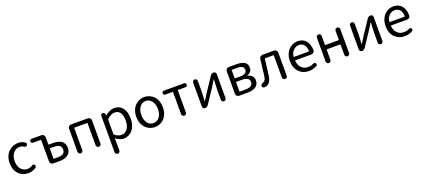

<svg xmlns="http://www.w3.org/2000/svg" viewBox="71 -1871 7530 3416"><g transform="rotate(-20 3836.0 -163.0)"><path d="M305.7 12.7Q194.3 12.7 122.6 -63.5Q50.8 -139.6 50.8 -271.5Q50.8 -336.9 72.3 -391.6Q93.8 -446.3 129.9 -481.9Q166 -517.6 213.4 -537.1Q260.7 -556.6 313.5 -556.6Q382.8 -556.6 441.4 -516.6Q455.1 -507.8 457 -491.7Q459 -475.6 448.2 -462.9Q439.5 -450.2 423.3 -448.7Q407.2 -447.3 394.5 -456.1Q357.4 -481.4 316.4 -481.4Q242.2 -481.4 194.3 -422.9Q146.5 -364.3 146.5 -271.5Q146.5 -177.7 192.9 -120.6Q239.3 -63.5 314.5 -63.5Q366.2 -63.5 413.1 -94.7Q425.8 -102.5 439.9 -100.6Q454.1 -98.6 461.9 -86.9Q468.8 -76.2 468.8 -64.5Q468.8 -61.5 467.8 -57.6Q465.8 -42 453.1 -33.2Q385.7 12.7 305.7 12.7Z M776.4 0Q752.9 0 735.8 -17.1Q718.8 -34.2 718.8 -57.6V-461.9Q718.8 -468.8 711.9 -468.8H564.5Q548.8 -468.8 538.1 -479.5Q527.3 -490.2 527.3 -505.9Q527.3 -521.5 538.1 -532.2Q548.8 -543 564.5 -543H753.9Q777.3 -543 794.4 -525.9Q811.5 -508.8 811.5 -485.4V-349.6Q811.5 -341.8 818.4 -341.8H901.4Q1002 -341.8 1059.6 -300.3Q1117.2 -258.8 1117.2 -172.9Q1117.2 -85.9 1059.6 -43Q1002 0 901.4 0ZM811.5 -80.1Q811.5 -73.2 818.4 -73.2H891.6Q960.9 -73.2 994.6 -97.2Q1028.3 -121.1 1028.3 -172.9Q1028.3 -224.6 995.1 -248.5Q961.9 -272.5 891.6 -272.5H818.4Q811.5 -272.5 811.5 -264.6Z M1253.9 -45.9V-485.4Q1253.9 -508.8 1271 -525.9Q1288.1 -543 1311.5 -543H1630.9Q1654.3 -543 1671.4 -525.9Q1688.5 -508.8 1688.5 -485.4V-45.9Q1688.5 -26.4 1674.8 -13.2Q1661.1 0 1642.6 0Q1624 0 1610.4 -13.2Q1596.7 -26.4 1596.7 -45.9V-461.9Q1596.7 -468.8 1589.8 -468.8H1352.5Q1344.7 -468.8 1344.7 -461.9V-45.9Q1344.7 -26.4 1331.5 -13.2Q1318.4 0 1299.8 0Q1281.2 0 1267.6 -13.2Q1253.9 -26.4 1253.9 -45.9Z M1871.1 186.5V-502.9Q1871.1 -518.6 1882.3 -529.3Q1893.6 -540 1909.2 -540Q1924.8 -540 1937 -529.8Q1949.2 -519.5 1951.2 -502.9L1954.1 -479.5Q1954.1 -478.5 1955.6 -478.5Q1957 -478.5 1958 -479.5Q2050.8 -554.7 2129.9 -554.7Q2233.4 -554.7 2290 -480Q2346.7 -405.3 2346.7 -277.3Q2346.7 -210 2327.1 -153.8Q2307.6 -97.7 2274.9 -61Q2242.2 -24.4 2199.7 -4.4Q2157.2 15.6 2110.4 15.6Q2040 15.6 1965.8 -43Q1963.9 -43.9 1961.9 -43Q1960 -42 1960.9 -40L1961.9 47.9V186.5Q1961.9 205.1 1948.7 218.3Q1935.5 231.4 1917 231.4Q1898.4 231.4 1884.8 218.3Q1871.1 205.1 1871.1 186.5ZM2095.7 -60.5Q2164.1 -60.5 2207.5 -118.7Q2251 -176.8 2251 -276.4Q2251 -477.5 2108.4 -477.5Q2044.9 -477.5 1967.8 -407.2Q1961.9 -402.3 1961.9 -395.5V-125Q1961.9 -117.2 1967.8 -112.3Q2032.2 -60.5 2095.7 -60.5Z M2449.2 -271.5Q2449.2 -336.9 2469.7 -391.6Q2490.2 -446.3 2525.4 -481.9Q2560.5 -517.6 2606 -537.1Q2651.4 -556.6 2701.7 -556.6Q2752 -556.6 2797.4 -537.1Q2842.8 -517.6 2877.4 -481.9Q2912.1 -446.3 2932.6 -391.6Q2953.1 -336.9 2953.1 -271.5Q2953.1 -205.1 2932.6 -150.9Q2912.1 -96.7 2877.4 -61Q2842.8 -25.4 2797.4 -6.3Q2752 12.7 2701.7 12.7Q2651.4 12.7 2606 -6.3Q2560.5 -25.4 2525.4 -61Q2490.2 -96.7 2469.7 -150.9Q2449.2 -205.1 2449.2 -271.5ZM2859.4 -271.5Q2859.4 -364.3 2815.4 -422.9Q2771.5 -481.4 2701.2 -481.4Q2630.9 -481.4 2587.9 -423.3Q2544.9 -365.2 2544.9 -271.5Q2544.9 -177.7 2587.9 -120.6Q2630.9 -63.5 2701.7 -63.5Q2772.5 -63.5 2815.9 -120.6Q2859.4 -177.7 2859.4 -271.5Z M3214.8 -45.9V-461.9Q3214.8 -468.8 3208 -468.8H3070.3Q3054.7 -468.8 3043.9 -479.5Q3033.2 -490.2 3033.2 -505.9Q3033.2 -521.5 3043.9 -532.2Q3054.7 -543 3070.3 -543H3452.1Q3466.8 -543 3478 -532.2Q3489.3 -521.5 3489.3 -505.9Q3489.3 -490.2 3478 -479.5Q3466.8 -468.8 3452.1 -468.8H3313.5Q3305.7 -468.8 3305.7 -461.9V-45.9Q3305.7 -26.4 3292.5 -13.2Q3279.3 0 3260.3 0Q3241.2 0 3228 -13.2Q3214.8 -26.4 3214.8 -45.9Z M3651.4 0Q3633.8 0 3621.1 -12.2Q3608.4 -24.4 3608.4 -43V-498Q3608.4 -516.6 3621.6 -529.8Q3634.8 -543 3653.3 -543Q3671.9 -543 3684.6 -529.8Q3697.3 -516.6 3697.3 -498V-316.4Q3697.3 -291 3695.8 -258.3Q3694.3 -225.6 3691.9 -184.1Q3689.5 -142.6 3688.5 -118.2Q3688.5 -116.2 3690.4 -116.2Q3692.4 -116.2 3693.4 -118.2Q3729.5 -173.8 3764.6 -232.4L3947.3 -507.8Q3970.7 -543 4012.7 -543Q4030.3 -543 4043 -530.8Q4055.7 -518.6 4055.7 -501V-44.9Q4055.7 -26.4 4042.5 -13.2Q4029.3 0 4010.7 0Q3992.2 0 3979.5 -13.2Q3966.8 -26.4 3966.8 -44.9V-226.6Q3966.8 -268.6 3975.6 -425.8Q3975.6 -427.7 3973.6 -427.7Q3971.7 -427.7 3970.7 -426.8Q3914.1 -335 3899.4 -310.5L3716.8 -35.2Q3693.4 0 3651.4 0Z M4296.9 0Q4273.4 0 4256.3 -17.1Q4239.3 -34.2 4239.3 -57.6V-485.4Q4239.3 -508.8 4256.3 -525.9Q4273.4 -543 4296.9 -543H4448.2Q4543 -543 4595.7 -509.8Q4648.4 -476.6 4648.4 -405.3Q4648.4 -361.3 4625 -332.5Q4601.6 -303.7 4559.6 -291Q4557.6 -290 4557.6 -287.6Q4557.6 -285.2 4559.6 -284.2Q4609.4 -272.5 4640.6 -240.7Q4671.9 -209 4671.9 -156.2Q4671.9 -77.1 4613.8 -38.6Q4555.7 0 4456.1 0ZM4329.1 -322.3Q4329.1 -315.4 4336.9 -315.4H4432.6Q4558.6 -315.4 4558.6 -397.5Q4558.6 -477.5 4438.5 -477.5H4336.9Q4329.1 -477.5 4329.1 -470.7ZM4329.1 -72.3Q4329.1 -65.4 4336.9 -65.4H4446.3Q4513.7 -65.4 4547.4 -89.8Q4581.1 -114.3 4581.1 -161.1Q4581.1 -203.1 4544.9 -226.6Q4508.8 -250 4440.4 -250H4336.9Q4329.1 -250 4329.1 -243.2Z M4774.4 12.7Q4770.5 12.7 4766.6 12.7Q4749 11.7 4739.3 -2.9Q4732.4 -14.6 4732.4 -26.4Q4732.4 -31.2 4733.4 -37.1Q4739.3 -61.5 4785.2 -78.1Q4829.1 -93.8 4839.8 -191.4Q4849.6 -263.7 4875 -485.4Q4877.9 -509.8 4896.5 -526.4Q4915 -543 4939.5 -543H5157.2Q5180.7 -543 5197.8 -525.9Q5214.8 -508.8 5214.8 -485.4V-45.9Q5214.8 -27.3 5201.2 -13.7Q5187.5 0 5168.5 0Q5149.4 0 5136.2 -13.7Q5123 -27.3 5123 -45.9V-461.9Q5123 -468.8 5115.2 -468.8H4960.9Q4954.1 -468.8 4953.1 -461.9Q4923.8 -218.8 4917 -168Q4894.5 12.7 4774.4 12.7Z M5616.2 12.7Q5504.9 12.7 5430.7 -64Q5356.4 -140.6 5356.4 -271.5Q5356.4 -335 5377 -389.6Q5397.5 -444.3 5431.6 -480.5Q5465.8 -516.6 5510.3 -536.6Q5554.7 -556.6 5601.6 -556.6Q5703.1 -556.6 5759.8 -490.2Q5817.4 -420.9 5817.4 -306.6Q5817.4 -283.2 5799.8 -266.6Q5781.2 -250 5755.9 -250H5455.1Q5447.3 -250 5448.2 -243.2Q5454.1 -159.2 5502.9 -109.4Q5551.8 -59.6 5627.9 -59.6Q5684.6 -59.6 5734.4 -85.9Q5746.1 -91.8 5759.8 -88.4Q5773.4 -85 5780.3 -73.2Q5787.1 -60.5 5783.7 -46.4Q5780.3 -32.2 5767.6 -25.4Q5695.3 12.7 5616.2 12.7ZM5447.3 -320.3Q5447.3 -315.4 5454.1 -315.4H5730.5Q5737.3 -315.4 5737.3 -322.3Q5737.3 -322.3 5737.3 -322.3Q5736.3 -400.4 5700.7 -442.4Q5665 -484.4 5602.5 -484.4Q5544.9 -484.4 5501 -440.4Q5447.3 -387.7 5447.3 -320.3Z M5951.2 -45.9V-497.1Q5951.2 -516.6 5964.8 -529.8Q5978.5 -543 5997.1 -543Q6015.6 -543 6028.8 -529.8Q6042 -516.6 6042 -497.1V-330.1Q6042 -323.2 6049.8 -323.2H6296.9Q6304.7 -323.2 6304.7 -330.1V-497.1Q6304.7 -516.6 6317.9 -529.8Q6331.1 -543 6350.1 -543Q6369.1 -543 6382.3 -529.8Q6395.5 -516.6 6395.5 -497.1V-45.9Q6395.5 -26.4 6382.3 -13.2Q6369.1 0 6350.1 0Q6331.1 0 6317.9 -13.2Q6304.7 -26.4 6304.7 -45.9V-234.4Q6304.7 -242.2 6296.9 -242.2H6049.8Q6042 -242.2 6042 -234.4V-45.9Q6042 -26.4 6028.8 -13.2Q6015.6 0 5997.1 0Q5978.5 0 5964.8 -13.2Q5951.2 -26.4 5951.2 -45.9Z M6622.1 0Q6604.5 0 6591.8 -12.2Q6579.1 -24.4 6579.1 -43V-498Q6579.1 -516.6 6592.3 -529.8Q6605.5 -543 6624 -543Q6642.6 -543 6655.3 -529.8Q6668 -516.6 6668 -498V-316.4Q6668 -291 6666.5 -258.3Q6665 -225.6 6662.6 -184.1Q6660.2 -142.6 6659.2 -118.2Q6659.2 -116.2 6661.1 -116.2Q6663.1 -116.2 6664.1 -118.2Q6700.2 -173.8 6735.4 -232.4L6918 -507.8Q6941.4 -543 6983.4 -543Q7001 -543 7013.7 -530.8Q7026.4 -518.6 7026.4 -501V-44.9Q7026.4 -26.4 7013.2 -13.2Q7000 0 6981.4 0Q6962.9 0 6950.2 -13.2Q6937.5 -26.4 6937.5 -44.9V-226.6Q6937.5 -268.6 6946.3 -425.8Q6946.3 -427.7 6944.3 -427.7Q6942.4 -427.7 6941.4 -426.8Q6884.8 -335 6870.1 -310.5L6687.5 -35.2Q6664.1 0 6622.1 0Z M7428.7 12.7Q7317.4 12.7 7243.2 -64Q7168.9 -140.6 7168.9 -271.5Q7168.9 -335 7189.5 -389.6Q7210 -444.3 7244.1 -480.5Q7278.3 -516.6 7322.8 -536.6Q7367.2 -556.6 7414.1 -556.6Q7515.6 -556.6 7572.3 -490.2Q7629.9 -420.9 7629.9 -306.6Q7629.9 -283.2 7612.3 -266.6Q7593.8 -250 7568.4 -250H7267.6Q7259.8 -250 7260.7 -243.2Q7266.6 -159.2 7315.4 -109.4Q7364.3 -59.6 7440.4 -59.6Q7497.1 -59.6 7546.9 -85.9Q7558.6 -91.8 7572.3 -88.4Q7585.9 -85 7592.8 -73.2Q7599.6 -60.5 7596.2 -46.4Q7592.8 -32.2 7580.1 -25.4Q7507.8 12.7 7428.7 12.7ZM7259.8 -320.3Q7259.8 -315.4 7266.6 -315.4H7543Q7549.8 -315.4 7549.8 -322.3Q7549.8 -322.3 7549.8 -322.3Q7548.8 -400.4 7513.2 -442.4Q7477.5 -484.4 7415 -484.4Q7357.4 -484.4 7313.5 -440.4Q7259.8 -387.7 7259.8 -320.3Z"/></g></svg>

Font: Gen Jyuu Gothic P Regular
Style: Regular
Weight: 400
Designer: [Source Han Sans]
Ryoko NISHIZUKA  (kana & ideographs); Paul D. Hunt (Latin, Greek & Cyrillic); Wenlong ZHANG  (bopomofo
Version: Version 1.002.20150607